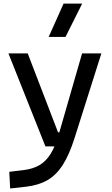

<svg xmlns="http://www.w3.org/2000/svg" viewBox="-20 -815 626 1069"><path d="M36.6 234.4 31.7 141.6 112.8 131.8Q164.1 125.5 200.4 104Q236.8 82.5 262.7 40.3Q288.6 -2 308.1 -70.3L437 -517.6H544.4L395 -45.9Q365.7 46.9 329.3 103.5Q293 160.2 243.4 188.5Q193.8 216.8 124.5 224.6ZM232.9 0 26.9 -517.6H134.3L303.2 -78.1H318.8V0ZM251 -609.4 334 -794.9H437.5L344.7 -609.4Z"/></svg>

Font: Cascadia Mono
Style: Regular
Weight: 400
Monospace: yes
Designer: Aaron Bell
Foundry: Saja Typeworks
Version: Version 2102.003